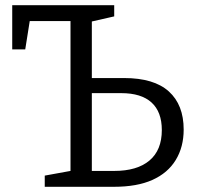

<svg xmlns="http://www.w3.org/2000/svg" viewBox="-20 -718 762 738"><path d="M152 0V-43L262 -63L251 -49V-654L269 -637H77L97 -654L77 -528H27V-698H419V-655L318 -632L333 -650V-401L316 -418H457Q572 -418 629 -366.5Q686 -315 686 -220Q686 -153 655.5 -103Q625 -53 566 -26.5Q507 0 418 0ZM333 -46 315 -61H419Q507 -61 554.5 -101Q602 -141 602 -218Q602 -288 562.5 -324Q523 -360 446 -360H318L333 -375Z"/></svg>

Font: Pack4
Style: Regular
Weight: 400
Version: Version 2.002